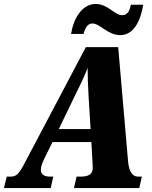

<svg xmlns="http://www.w3.org/2000/svg" viewBox="-58 -953 769 973"><path d="M551 -775C623 -775 655 -853 668 -929H605C600 -902 590 -876 561 -876C522 -876 489 -933 427 -933C356 -932 315 -859 302 -781H365C373 -808 383 -834 411 -834C448 -834 488 -775 551 -775ZM-38 0H199L212 -58H197C165 -58 149 -69 149 -93C149 -107 155 -125 167 -150L208 -233H405L411 -127C411 -119 412 -111 412 -102C412 -69 389 -58 351 -58H330L317 0H648L661 -58H642C604 -58 593 -101 590 -147L541 -714H377L72 -136C40 -74 27 -58 -4 -58H-24ZM324 -473C355 -536 368 -561 386 -609C386 -561 388 -523 391 -464L401 -299H240Z"/></svg>

Font: Noto Serif Condensed Black
Style: Italic
Weight: 900
Width: 3
Italic angle: -12°
Designer: Monotype Design Team
Foundry: Monotype Imaging Inc.
Version: Version 2.013